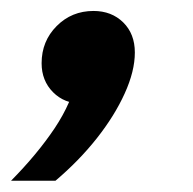

<svg xmlns="http://www.w3.org/2000/svg" viewBox="-65 -175 349 347"><path d="M35.3 151.6H-45Q2.4 103.6 33.8 56.7Q65.1 9.7 74.6 -36.9L82.9 12.3Q51.3 12.3 30.8 -8.4Q10.2 -29.2 10.2 -60.7Q10.2 -100.6 37.4 -127.9Q64.5 -155.2 104 -155.2Q136.6 -155.2 157.7 -134.5Q178.7 -113.8 178.7 -80.1Q178.7 -46.5 160.4 -6.2Q142.2 34.1 110 74.9Q77.8 115.6 35.3 151.6Z"/></svg>

Font: Wix Madefor Text
Style: Italic
Weight: 400
Italic angle: -12°
Designer: Dalton Maag Ltd
Foundry: Dalton Maag Ltd
Version: Version 3.100